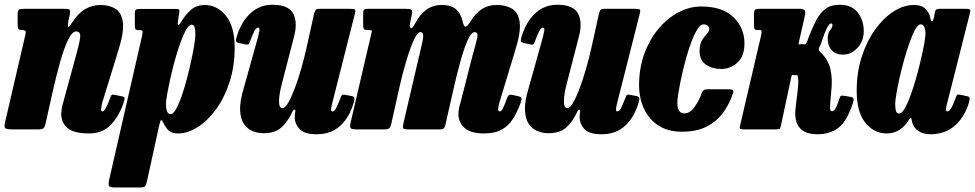

<svg xmlns="http://www.w3.org/2000/svg" viewBox="-35 -558 4205 828"><path d="M71 -520H238.5Q262 -520 265.5 -515.8Q269 -511.5 265 -491.5L260.5 -470Q255.5 -442.5 259.8 -442Q264 -441.5 275.5 -460Q300.5 -500 331.5 -518.2Q362.5 -536.5 398 -536.5Q436 -536.5 462.5 -520.5Q489 -504.5 494.8 -462.2Q500.5 -420 475.5 -341L406.5 -117Q404.5 -110.5 402.8 -100.2Q401 -90 401 -87Q401 -77.5 407 -77.5Q418.5 -77.5 438 -130Q443 -144.5 446 -148Q449 -151.5 459.5 -149L493 -142Q503 -140 502.2 -132.5Q501.5 -125 495 -106.5Q474.5 -51 439.8 -16.8Q405 17.5 349.5 17.5Q283 17.5 256 -6Q229 -29.5 229 -66.5Q229.5 -79 231.8 -92Q234 -105 237.5 -116L292 -315.5Q307 -367.5 310.5 -395Q314 -422.5 293.5 -422.5Q276 -422.5 258.2 -385.5Q240.5 -348.5 224 -289.5Q207.5 -230.5 192.5 -164.5L162.5 -29.5Q159 -12 153.5 -6Q148 0 127 0H20Q-7 0 -12.5 -5.2Q-18 -10.5 -13 -31.5L74.5 -408.5Q78 -422 74 -425.2Q70 -428.5 61 -428.5H58Q47 -428.5 44 -434.2Q41 -440 41 -454.5V-492Q41 -512 46.2 -516Q51.5 -520 71 -520Z M569.5 -519.5H721.5Q734 -519.5 737 -517Q740 -514.5 738 -502L733 -471Q730 -454 733 -450.5Q736 -447 747 -465Q766.5 -497.5 790 -517Q813.5 -536.5 848 -536.5Q901 -536.5 939 -490.2Q977 -444 977 -352.5Q977 -272.5 955.2 -205Q933.5 -137.5 897.5 -87.8Q861.5 -38 818.2 -10.2Q775 17.5 732 17.5Q703 17.5 689.8 2.5Q676.5 -12.5 669.5 -28.5Q664.5 -40.5 660.5 -40Q656.5 -39.5 652.5 -21.5L598.5 225Q595 240.5 590.2 245.5Q585.5 250.5 569 250.5H461.5Q437.5 250.5 434.8 243.2Q432 236 435.5 218.5L578 -405Q581 -418.5 580 -423.2Q579 -428 566.5 -428H562.5Q551.5 -428 549 -432.8Q546.5 -437.5 546.5 -452.5V-499Q546.5 -513.5 551.2 -516.5Q556 -519.5 569.5 -519.5ZM680.5 -108.5Q680.5 -93 684.8 -79.5Q689 -66 701 -66Q712 -66 724 -87.2Q736 -108.5 748 -142.5Q760 -176.5 770.5 -216.8Q781 -257 789.5 -295.8Q798 -334.5 802.8 -365Q807.5 -395.5 807.5 -409.5Q808 -451.5 791.5 -451.5Q780.5 -451.5 768 -430Q755.5 -408.5 743 -373.8Q730.5 -339 719.2 -298.5Q708 -258 699.5 -219.2Q691 -180.5 685.8 -150.8Q680.5 -121 680.5 -108.5Z M986 -400.5Q1006 -465.5 1045.8 -501.5Q1085.5 -537.5 1139.5 -537.5Q1209 -537.5 1229 -500Q1249 -462.5 1234 -404L1182.5 -204.5Q1168.5 -152.5 1168.2 -122Q1168 -91.5 1183.5 -91.5Q1194 -91.5 1207.5 -114.2Q1221 -137 1235.5 -175.2Q1250 -213.5 1263.8 -261Q1277.5 -308.5 1288.5 -358.5L1318.5 -494.5Q1321 -506 1324.8 -513Q1328.5 -520 1342.5 -520H1472Q1490 -520 1494.8 -517.5Q1499.5 -515 1496 -501L1399 -118Q1395.5 -105 1393.2 -91.2Q1391 -77.5 1398.5 -77.5Q1407.5 -77.5 1414.5 -91.5Q1421.5 -105.5 1433 -134.5Q1436.5 -144 1439.5 -147.8Q1442.5 -151.5 1456 -148.5L1480.5 -144Q1491.5 -142 1493 -136Q1494.5 -130 1491 -117Q1471.5 -51 1431.8 -15Q1392 21 1330.5 21Q1274.5 21 1254 -4.5Q1233.5 -30 1236.5 -61L1238.5 -77.5Q1239.5 -85 1235 -85.2Q1230.5 -85.5 1226.5 -77Q1206 -33 1178.5 -8.2Q1151 16.5 1101.5 16.5Q1078.5 16.5 1056 8Q1033.5 -0.5 1018 -22Q1002.5 -43.5 1000.5 -81.5Q998.5 -119.5 1016.5 -179L1078 -399Q1081 -410 1083.5 -424.5Q1086 -439 1078 -439Q1070.5 -439 1062.5 -425Q1054.5 -411 1043 -378.5Q1040 -370.5 1037.2 -367.2Q1034.5 -364 1021.5 -367L993.5 -373Q983.5 -375.5 982.8 -381.5Q982 -387.5 986 -400.5Z M1553 -520H1714Q1731 -520 1737.8 -516.8Q1744.5 -513.5 1741.5 -498L1733 -455.5Q1730 -441 1736.2 -437Q1742.5 -433 1753 -453Q1774.5 -494.5 1802.8 -515.5Q1831 -536.5 1869.5 -536.5Q1913 -536.5 1933.2 -516.5Q1953.5 -496.5 1959.5 -467.5Q1965 -443.5 1972 -443Q1979 -442.5 1991 -461Q2016 -501.5 2043.2 -519Q2070.5 -536.5 2106.5 -536.5Q2145.5 -536.5 2172.8 -520.8Q2200 -505 2206 -462.8Q2212 -420.5 2187 -341L2119 -117Q2116.5 -108.5 2114.8 -99.2Q2113 -90 2113 -87Q2113 -77.5 2120 -77.5Q2127.5 -77.5 2134.5 -92.2Q2141.5 -107 2151 -133Q2155.5 -144.5 2159.5 -147.8Q2163.5 -151 2176 -148.5L2197.5 -143.5Q2212.5 -140.5 2214 -135.2Q2215.5 -130 2209 -111Q2195.5 -74.5 2177.2 -45.5Q2159 -16.5 2129.5 0.5Q2100 17.5 2051.5 17.5Q1996 17.5 1969 -6Q1942 -29.5 1942 -66.5Q1942 -79 1944.8 -92.2Q1947.5 -105.5 1951 -116L2002 -315.5Q2017 -367.5 2022.8 -393.5Q2028.5 -419.5 2012 -419.5Q1997 -419.5 1981.2 -383.5Q1965.5 -347.5 1949.5 -289.5Q1933.5 -231.5 1919 -166L1886 -21Q1883.5 -9.5 1879.2 -4.8Q1875 0 1861 0H1725.5Q1706 0 1703.5 -5.2Q1701 -10.5 1705 -27L1777 -336Q1789 -383 1790 -401.2Q1791 -419.5 1777 -419.5Q1765 -419.5 1749 -384.2Q1733 -349 1716 -291.8Q1699 -234.5 1684.5 -168.5L1652.5 -24.5Q1649.5 -11.5 1644.2 -5.8Q1639 0 1622.5 0H1505.5Q1480 0 1476.5 -6.2Q1473 -12.5 1477.5 -31.5L1563.5 -401Q1567.5 -418 1568.5 -423.2Q1569.5 -428.5 1555.5 -428.5H1551.5Q1539 -428.5 1535 -432Q1531 -435.5 1531 -453V-495Q1531 -510.5 1534 -515.2Q1537 -520 1553 -520Z M2214.5 -400.5Q2234.5 -465.5 2274.2 -501.5Q2314 -537.5 2368 -537.5Q2437.5 -537.5 2457.5 -500Q2477.5 -462.5 2462.5 -404L2411 -204.5Q2397 -152.5 2396.8 -122Q2396.5 -91.5 2412 -91.5Q2422.5 -91.5 2436 -114.2Q2449.5 -137 2464 -175.2Q2478.5 -213.5 2492.2 -261Q2506 -308.5 2517 -358.5L2547 -494.5Q2549.5 -506 2553.2 -513Q2557 -520 2571 -520H2700.5Q2718.5 -520 2723.2 -517.5Q2728 -515 2724.5 -501L2627.5 -118Q2624 -105 2621.8 -91.2Q2619.5 -77.5 2627 -77.5Q2636 -77.5 2643 -91.5Q2650 -105.5 2661.5 -134.5Q2665 -144 2668 -147.8Q2671 -151.5 2684.5 -148.5L2709 -144Q2720 -142 2721.5 -136Q2723 -130 2719.5 -117Q2700 -51 2660.2 -15Q2620.5 21 2559 21Q2503 21 2482.5 -4.5Q2462 -30 2465 -61L2467 -77.5Q2468 -85 2463.5 -85.2Q2459 -85.5 2455 -77Q2434.5 -33 2407 -8.2Q2379.5 16.5 2330 16.5Q2307 16.5 2284.5 8Q2262 -0.5 2246.5 -22Q2231 -43.5 2229 -81.5Q2227 -119.5 2245 -179L2306.5 -399Q2309.5 -410 2312 -424.5Q2314.5 -439 2306.5 -439Q2299 -439 2291 -425Q2283 -411 2271.5 -378.5Q2268.5 -370.5 2265.8 -367.2Q2263 -364 2250 -367L2222 -373Q2212 -375.5 2211.2 -381.5Q2210.5 -387.5 2214.5 -400.5Z M3175.5 -370.5Q3175.5 -316 3145.5 -288.2Q3115.5 -260.5 3074 -260.5Q3037.5 -260.5 3009.8 -279Q2982 -297.5 2982 -339Q2982.5 -369 2993 -385.5Q3003.5 -402 3013.5 -412.2Q3023.5 -422.5 3023.5 -433Q3023.5 -441.5 3016.8 -447.2Q3010 -453 2999 -453Q2986 -453 2972.8 -432.2Q2959.5 -411.5 2946.8 -377.8Q2934 -344 2923 -304.2Q2912 -264.5 2903.8 -226.2Q2895.5 -188 2890.8 -158Q2886 -128 2886 -114Q2886 -89.5 2894.2 -79.2Q2902.5 -69 2916 -69Q2940.5 -69 2959.8 -96Q2979 -123 2991.5 -156.5Q2994.5 -165.5 2999.5 -169.2Q3004.5 -173 3018.5 -173H3106Q3121.5 -173 3125.5 -169.2Q3129.5 -165.5 3125 -152.5Q3110 -108.5 3083 -71.5Q3056 -34.5 3012.8 -12.2Q2969.5 10 2904.5 10Q2845 10 2804 -17Q2763 -44 2742 -89.5Q2721 -135 2721 -191Q2721 -263 2743.2 -324.8Q2765.5 -386.5 2803.5 -432.5Q2841.5 -478.5 2889.8 -504.2Q2938 -530 2989.5 -530Q3080 -530 3127.8 -484Q3175.5 -438 3175.5 -370.5Z M3643.5 -114Q3617.5 -35 3580.8 -7Q3544 21 3490.5 21Q3382.5 21 3396 -93L3403.5 -154.5Q3405 -174.5 3407 -190.5Q3409 -206.5 3406.5 -221Q3405 -235 3401 -234.5Q3399 -234.5 3397.5 -234Q3396 -233.5 3393.5 -233.5Q3390 -233.5 3385 -234.5Q3379.5 -235.5 3378 -228.5L3334 -22Q3331 -8 3328.5 -4Q3326 0 3310 0H3177.5Q3155.5 0 3155.2 -5Q3155 -10 3159 -27L3247 -404Q3250 -419.5 3249.2 -424Q3248.5 -428.5 3238 -428.5H3233Q3222 -428.5 3219.2 -432.5Q3216.5 -436.5 3216.5 -450V-493.5Q3216.5 -511.5 3221 -515.8Q3225.5 -520 3243 -520H3410.5Q3429.5 -520 3434.8 -514Q3440 -508 3435.5 -487.5L3412 -384Q3410 -374 3409 -369.8Q3408 -365.5 3412.5 -366.5Q3419.5 -368 3423 -368Q3426 -368 3428.8 -367.5Q3431.5 -367 3433 -366.5Q3436 -366 3438.2 -367.2Q3440.5 -368.5 3444 -376Q3446.5 -380.5 3448 -385.2Q3449.5 -390 3451.5 -395.5Q3468.5 -439 3485 -470.8Q3501.5 -502.5 3525 -520Q3548.5 -537.5 3585.5 -537.5Q3638 -537.5 3664 -504Q3690 -470.5 3690 -423.5Q3690 -381.5 3663.2 -352Q3636.5 -322.5 3600.5 -322.5Q3568.5 -322.5 3551.2 -342Q3534 -361.5 3534.5 -391.5Q3534.5 -415.5 3544.5 -427.2Q3554.5 -439 3555 -448.5Q3555 -457 3549 -457Q3542 -457 3531.8 -438.2Q3521.5 -419.5 3507 -373.5Q3505.5 -368.5 3503.2 -363.8Q3501 -359 3498.5 -354.5Q3495 -347.5 3496.5 -342.2Q3498 -337 3506 -329.5Q3537 -301 3546.5 -258.5Q3556 -216 3549.5 -161L3544.5 -102.5Q3541.5 -78.5 3554.5 -78.5Q3562.5 -78.5 3570 -94Q3577.5 -109.5 3586 -135.5Q3589.5 -146 3595.5 -145.8Q3601.5 -145.5 3611 -144L3636.5 -139.5Q3651 -137 3643.5 -114Z M4143.5 -115Q4123.5 -50.5 4081.2 -14.8Q4039 21 3977.5 21Q3945.5 21 3925.2 6.5Q3905 -8 3899.5 -28Q3898 -33.5 3897.5 -36.5Q3897 -39.5 3896.5 -42.5Q3894.5 -51 3891.2 -49Q3888 -47 3881 -35.5Q3867 -13.5 3843.8 2Q3820.5 17.5 3789 17.5Q3734 17.5 3696.8 -28.8Q3659.5 -75 3659.5 -166.5Q3659.5 -246.5 3681.5 -314Q3703.5 -381.5 3739.5 -431.2Q3775.5 -481 3819 -508.8Q3862.5 -536.5 3905.5 -536.5Q3942 -536.5 3958.5 -517.2Q3975 -498 3977.5 -479Q3979 -467 3984 -466Q3989 -465 3993 -485L3997 -505Q3998.5 -513 4002.2 -516.5Q4006 -520 4017.5 -520H4129Q4146 -520 4148.5 -515.8Q4151 -511.5 4147 -498L4049 -110.5Q4047.5 -106.5 4046 -98.5Q4044.5 -90.5 4044.5 -87Q4044.5 -77.5 4051 -77.5Q4058 -77.5 4065.5 -88.8Q4073 -100 4086.5 -136.5Q4090 -146.5 4092.8 -149Q4095.5 -151.5 4111 -148.5L4136 -143Q4144 -141.5 4145.8 -136Q4147.5 -130.5 4143.5 -115ZM3956 -410.5Q3956.5 -426.5 3951.8 -439.8Q3947 -453 3935.5 -453Q3924.5 -453 3912.2 -431.5Q3900 -410 3887.8 -375.5Q3875.5 -341 3864.2 -300.8Q3853 -260.5 3844.2 -221.5Q3835.5 -182.5 3830.5 -152.5Q3825.5 -122.5 3825.5 -109.5Q3825.5 -92.5 3828.5 -80.5Q3831.5 -68.5 3842.5 -68.5Q3854 -68.5 3866.5 -90Q3879 -111.5 3891.8 -146.5Q3904.5 -181.5 3916 -222.2Q3927.5 -263 3936.5 -301.8Q3945.5 -340.5 3950.8 -369.8Q3956 -399 3956 -410.5Z"/></svg>

Font: Besley* Condensed Heavy
Style: Italic
Weight: 800
Width: 3
Italic angle: -13°
Designer: Owen Earl
Foundry: indestructible type*
Version: Version 3.000; ttfautohint (v1.8.3)